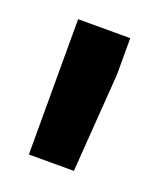

<svg xmlns="http://www.w3.org/2000/svg" viewBox="-67 -795 295 360"><g transform="rotate(20 80.5 -615.0)"><path d="M30.3 -480V-750H134.3V-677.7L120.1 -480Z"/></g></svg>

Font: RobotoCondensed-Bold
Style: Bold
Weight: 700
Designer: Google
Version: Version 2.001240; 2014